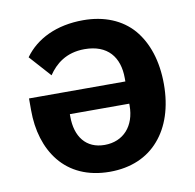

<svg xmlns="http://www.w3.org/2000/svg" viewBox="-66 -601 691 681"><g transform="rotate(-10 279.0 -261.0)"><path d="M386 -294V-306C386 -382 346 -432 263 -432C196 -432 157 -398 132 -361L63 -438C106 -498 180 -534 276 -534C352 -534 414 -508 455 -461C496 -413 519 -345 519 -261C519 -178 496 -110 455 -63C414 -15 353 12 277 12C196 12 136 -18 97 -66C58 -114 39 -179 39 -251V-294ZM172 -205C172 -133 208 -85 275 -85C343 -85 386 -134 386 -207V-214H172Z"/></g></svg>

Font: Plexus Sans SemiBold
Style: Regular
Weight: 600
Version: Version 2.001;PS 002.001;hotconv 1.0.70;makeotf.lib2.5.58329